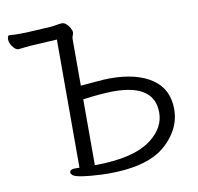

<svg xmlns="http://www.w3.org/2000/svg" viewBox="-80 -792 914 887"><g transform="rotate(-10 377.0 -348.5)"><path d="M360 12 323 11Q213 6 193 -10Q185 -17 185 -23Q185 -36 205 -38H231V-639L125 -633Q103 -632 81.5 -629.5Q60 -627 50 -626H49Q39 -626 29 -636Q9 -658 9 -677.5Q9 -697 18 -697H19Q35 -695 64.5 -695Q94 -695 124 -697L213 -702Q227 -703 239 -705.5Q251 -708 266 -709H267Q286 -709 303 -680Q310 -668 310 -660Q310 -652 306.5 -645Q303 -638 303 -629V-410Q334 -412 374 -416Q414 -420 441 -420Q566 -420 637.5 -371.5Q709 -323 709 -228Q709 -172 679.5 -123.5Q650 -75 601 -42Q517 12 360 12ZM303 -37Q488 -37 572 -103Q638 -155 638 -225Q638 -358 448 -358Q392 -358 303 -346Z"/></g></svg>

Font: LXGW WenKai TC
Style: Regular
Weight: 400
Designer: LXGW / Fontworks Inc.
Foundry: LXGW / Fontworks Inc.
Version: Version 1.330